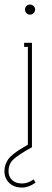

<svg xmlns="http://www.w3.org/2000/svg" viewBox="-53 -654 233 853"><path d="M64.5 -595.7Q58.1 -602.5 58.1 -611.8Q58.1 -621.1 64.5 -627.4Q70.8 -633.8 80.1 -633.8Q89.4 -633.8 96.2 -627.4Q103 -621.1 103 -611.8Q103 -602.5 96.2 -595.7Q89.4 -588.9 80.1 -588.9Q70.8 -588.9 64.5 -595.7ZM70.8 -445.8H54.2V-463.9H88.9V0Q29.3 33.2 7.1 53.7Q-15.1 74.2 -15.1 106.9V107.9Q-15.1 130.4 0.7 145.8Q16.6 161.1 44.9 161.1Q71.8 161.1 96.2 143.1L105 157.2Q75.2 179.2 44.9 179.2Q8.8 179.2 -12.2 158.4Q-33.2 137.7 -33.2 107.9V106.9Q-33.2 90.3 -28.1 76.4Q-22.9 62.5 -15.6 52.2Q-8.3 42 7.1 30Q22.5 18.1 34.9 10.3Q47.4 2.4 70.8 -11.2Z"/></svg>

Font: Rawengulk
Style: Light
Weight: 300
Version: Version 0.92